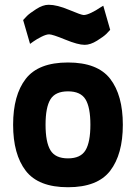

<svg xmlns="http://www.w3.org/2000/svg" viewBox="-20 -773 570 805"><path d="M88 -442.5Q141 -511 265 -511Q389 -511 442 -442.5Q495 -374 495 -250Q495 -126 442 -57Q389 12 265 12Q141 12 88 -57Q35 -126 35 -250Q35 -374 88 -442.5ZM191.5 -143Q212 -109 265 -109Q318 -109 338.5 -143Q359 -177 359 -250Q359 -323 338.5 -356.5Q318 -390 265 -390Q212 -390 191.5 -356.5Q171 -323 171 -250Q171 -177 191.5 -143ZM413 -749 442 -648Q436 -641 425.5 -630.5Q415 -620 387 -602.5Q359 -585 335 -585Q307 -585 253.5 -607Q200 -629 186 -629Q174 -629 154 -619Q134 -609 120 -599L106 -589L77 -689Q83 -696 93.5 -706.5Q104 -717 132 -735Q160 -753 184 -753Q219 -753 270 -731.5Q321 -710 331 -710Q343 -710 363.5 -720Q384 -730 398 -740Z"/></svg>

Font: TypoPRO Titillium Text
Style: 999 wt
Weight: 900
Designer: Accademia di Belle Arti di Urbino and others
Foundry: Accademia di Belle Arti di Urbino and others.
Version: Version 25.000